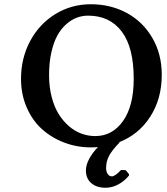

<svg xmlns="http://www.w3.org/2000/svg" viewBox="-20 -678 781 896"><path d="M582 134.8V141.1Q561 167 532 182.6Q502.9 198.2 473.1 198.2Q430.7 198.2 405.8 176.5Q380.9 154.8 380.9 118.2Q380.9 91.8 396.5 62.7Q412.1 33.7 437 8.8Q425.8 9.8 404.8 9.8Q338.4 9.8 279.1 -12.9Q219.7 -35.6 175 -76.2Q130.4 -116.7 104.2 -177.5Q78.1 -238.3 78.1 -310.1Q78.1 -406.7 120.8 -486.6Q163.6 -566.4 238.3 -612.3Q313 -658.2 403.8 -658.2Q496.1 -658.2 571.3 -617.7Q646.5 -577.1 690.7 -501.5Q734.9 -425.8 734.9 -329.1Q734.9 -216.8 680.9 -133.1Q627 -49.3 533.2 -13.2L539.1 -14.2Q505.4 20 490.2 46.9Q475.1 73.7 475.1 106.9Q475.1 122.1 482.4 133.5Q489.7 145 502 145Q517.1 145 544.9 115.2L566.9 116.2ZM391.1 -605Q364.3 -605 338.9 -595.7Q313.5 -586.4 289.6 -565.4Q265.6 -544.4 248 -512.9Q230.5 -481.4 219.7 -433.8Q209 -386.2 209 -327.1Q209 -272.9 220.9 -226.3Q232.9 -179.7 253.4 -146.5Q273.9 -113.3 301.3 -89.6Q328.6 -65.9 360.1 -54.4Q391.6 -43 424.8 -43Q504.4 -43 554.2 -113.3Q604 -183.6 604 -310.1Q604 -457.5 547.9 -531.2Q491.7 -605 391.1 -605Z"/></svg>

Font: Linear Smooth
Style: Bold
Weight: 700
Designer: Philipp H. Poll, Flanker
Foundry: Philipp H. Poll, reworked by Flanker
Version: Version 1.061 | FøM Fix